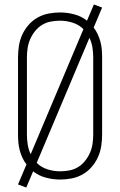

<svg xmlns="http://www.w3.org/2000/svg" viewBox="-20 -799 540 863"><path d="M98 44 61 30 99 -60Q88 -74 80.5 -90.5Q73 -107 68.5 -124Q64 -141 62.5 -159Q61 -177 61 -195V-540Q61 -566 65 -592.5Q69 -619 80 -643Q91 -667 108.5 -687Q126 -707 149 -720Q172 -733 198 -738Q224 -743 250 -743Q282 -743 314 -734.5Q346 -726 371 -706L402 -779L439 -765L401 -675Q412 -661 419.5 -644.5Q427 -628 431.5 -611Q436 -594 437.5 -576Q439 -558 439 -540V-195Q439 -169 435 -142.5Q431 -116 420 -92Q409 -68 391.5 -48Q374 -28 351 -15Q328 -2 302 3Q276 8 250 8Q218 8 186 -0.5Q154 -9 129 -29ZM118 -106 355 -668Q335 -688 307 -697Q279 -706 250 -706Q229 -706 208 -702Q187 -698 169 -687Q151 -676 137.5 -659Q124 -642 115.5 -622.5Q107 -603 104 -582Q101 -561 101 -540V-195Q101 -172 104.5 -149.5Q108 -127 118 -106ZM250 -29Q271 -29 292 -33Q313 -37 331 -48Q349 -59 362.5 -76Q376 -93 384.5 -112.5Q393 -132 396 -153Q399 -174 399 -195V-540Q399 -563 395.5 -585.5Q392 -608 382 -629L145 -67Q165 -47 193 -38Q221 -29 250 -29Z"/></svg>

Font: Iosevka SS04 Extralight
Style: Regular
Weight: 200
Monospace: yes
Designer: Belleve Invis
Foundry: Belleve Invis
Version: Version 19.0.0; ttfautohint (v1.8.4)